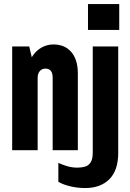

<svg xmlns="http://www.w3.org/2000/svg" viewBox="-20 -740 640 946"><path d="M40 0V-511H124L136.5 -458Q154.5 -488 182.5 -504.5Q210.5 -521 243 -521Q299.5 -521 331.5 -483.5Q363.5 -446 363.5 -378.5V0H239.5V-357Q239.5 -402 203.5 -402Q187 -402 176.2 -389.8Q165.5 -377.5 165.5 -357V0ZM400 186.5Q362.5 186.5 327.2 178.2Q292 170 267.5 156V62.5Q282 69.5 307.8 77.8Q333.5 86 361 86Q381.5 86 398.5 81.2Q415.5 76.5 426.2 60.5Q437 44.5 437 12V-511H562.5V12.5Q562.5 99.5 518.8 143Q475 186.5 400 186.5ZM413.5 -592.5V-720H567.5V-592.5Z"/></svg>

Font: Chivo Mono Medium
Style: Regular
Weight: 500
Monospace: yes
Designer: Hector Gatti
Foundry: Omnibus-Type
Version: Version 1.008